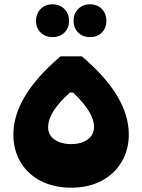

<svg xmlns="http://www.w3.org/2000/svg" viewBox="-20 -870 659 890"><path d="M261 -609H359Q577 -425 577 -247Q577 -175 543.5 -119Q510 -63 450 -31.5Q390 0 310 0Q230 0 169.5 -31Q109 -62 75.5 -118Q42 -174 42 -246Q42 -424 261 -609ZM304 -441Q252 -394 227.5 -354.5Q203 -315 203 -280Q203 -256 216 -239Q229 -222 253 -212Q277 -202 310 -202Q342 -202 366 -212Q390 -222 403 -240Q416 -258 416 -282Q416 -315 392 -354.5Q368 -394 319 -441ZM397 -698Q364 -698 342.5 -719Q321 -740 321 -773Q321 -807 342.5 -828.5Q364 -850 397 -850Q431 -850 452 -828.5Q473 -807 473 -773Q473 -740 452 -719Q431 -698 397 -698ZM223 -698Q190 -698 168.5 -719Q147 -740 147 -773Q147 -807 168.5 -828.5Q190 -850 223 -850Q257 -850 278.5 -828.5Q300 -807 300 -773Q300 -740 278.5 -719Q257 -698 223 -698Z"/></svg>

Font: Alexandria ExtraBold
Style: Regular
Weight: 800
Designer: Mohamed Gaber
Foundry: Kief Type Foundry
Version: Version 5.100